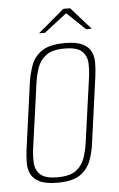

<svg xmlns="http://www.w3.org/2000/svg" viewBox="-49 -664 437 707"><g transform="rotate(-5 170.0 -311.0)"><path d="M135 7Q92 7 69 -4.5Q46 -16 37 -35Q28 -54 28.5 -77.5Q29 -101 32 -125L66 -372Q71 -404 82 -434Q93 -464 121.5 -483.5Q150 -503 207 -503Q249 -503 272 -491.5Q295 -480 303.5 -461Q312 -442 311.5 -419Q311 -396 308 -372L274 -125Q270 -93 258.5 -62.5Q247 -32 219 -12.5Q191 7 135 7ZM137 -13Q183 -13 206 -30.5Q229 -48 238 -75Q247 -102 251 -130L284 -367Q288 -395 287 -421.5Q286 -448 268 -465.5Q250 -483 204 -483Q158 -483 135 -465.5Q112 -448 103 -421.5Q94 -395 90 -367L57 -130Q53 -102 54 -75Q55 -48 73 -30.5Q91 -13 137 -13ZM115 -547 212 -629H237L310 -547H289L221 -612L137 -547Z"/></g></svg>

Font: Alumni Sans Thin
Style: Italic
Weight: 100
Italic angle: -8°
Designer: Robert E. Leuschke
Foundry: Robert E. Leuschke
Version: Version 1.016